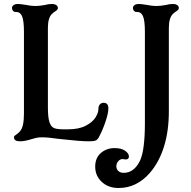

<svg xmlns="http://www.w3.org/2000/svg" viewBox="-20 -698 956 962"><path d="M50 -10Q50 -15 53.5 -18Q57 -21 62 -24Q66 -27 71 -31Q76 -35 80 -40Q91 -53 95.5 -75Q100 -97 100 -130V-538Q100 -596 90 -618Q80 -639 60 -638H58Q50 -638 45 -644Q40 -650 40 -658Q40 -666 47.5 -672Q55 -678 70 -678Q82 -678 106 -674Q117 -672 130.5 -670Q144 -668 159 -668Q178 -668 205 -673Q222 -678 240 -678Q254 -678 262 -672.5Q270 -667 270 -658Q270 -653 266.5 -649Q263 -645 258 -642Q248 -636 240 -628Q220 -608 220 -558V-160Q220 -109 228 -85.5Q236 -62 251.5 -56Q267 -50 300 -50H320Q375 -50 409.5 -68Q444 -86 458.5 -109.5Q473 -133 473 -151Q473 -167 480.5 -175Q488 -183 499 -183Q523 -183 523 -155Q523 -131 508.5 -88Q494 -45 475 -10Q468 3 458 6.5Q448 10 425 10Q382 10 295 0L267 -3Q222 -10 189 -10Q174 -10 160.5 -7Q147 -4 135 0Q103 10 80 10Q50 10 50 -10ZM457 137Q457 93 485.5 68.5Q514 44 554 44Q588 44 607 57.5Q626 71 626 86Q626 93 622 97Q618 101 610 101L602 100Q586 96 574.5 107.5Q563 119 563 135Q563 150 573 159Q583 168 600 168Q626 168 646.5 152.5Q667 137 681 108Q694 81 700 32.5Q706 -16 706 -79V-538Q706 -596 696 -618Q686 -639 666 -638H664Q656 -638 651 -644Q646 -650 646 -658Q646 -666 653.5 -672Q661 -678 676 -678Q688 -678 712 -674Q723 -672 736.5 -670Q750 -668 765 -668Q784 -668 811 -673Q828 -678 846 -678Q860 -678 868 -672.5Q876 -667 876 -658Q876 -653 872.5 -649Q869 -645 864 -642Q854 -636 846 -628Q826 -608 826 -558V-140Q826 -41 801.5 37Q777 115 731 168Q665 244 574 244Q523 244 490 213.5Q457 183 457 137Z"/></svg>

Font: Raigarh
Style: Regular
Weight: 400
Designer: jaikishan Patel
Foundry: MagicType
Version: Version 1.000;FEAKit 1.0